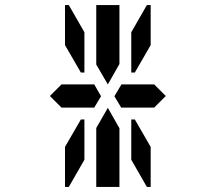

<svg xmlns="http://www.w3.org/2000/svg" viewBox="-20 -881 856 762"><path d="M454 -157V-139H362V-327V-373L408 -453L454 -372V-327ZM224 -454 178 -500 224 -546H328H354L381 -499L354 -454H238ZM315 -407V-247L253 -139H238V-298L301 -407ZM315 -593H301L238 -702V-861H253L315 -753ZM501 -407H515L578 -298V-139H563L501 -247ZM362 -861H454V-673V-627L408 -546L362 -625V-673ZM563 -861H578V-702L515 -593H501V-753ZM592 -546 638 -500 592 -454H578H501H461L434 -499L462 -546H488Z"/></svg>

Font: DSEG14 Classic Mini
Style: Regular
Weight: 400
Designer: Keshikan(Twitter:@keshinomi_88pro)
Version: Version 0.46